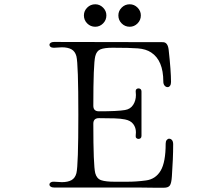

<svg xmlns="http://www.w3.org/2000/svg" viewBox="-20 -877 1040 897"><path d="M232 -1Q222 -1 216.5 -5Q211 -9 211 -15Q211 -21 217.5 -25Q224 -29 234 -28Q258 -26 269 -26Q297 -26 314 -35.5Q331 -45 337 -68Q346 -104 346 -341Q346 -578 337 -614Q331 -637 314 -646.5Q297 -656 269 -656Q258 -656 234 -654H230Q221 -654 216 -658Q211 -662 211 -668Q211 -673 216.5 -677Q222 -681 232 -681L741 -680Q764 -680 768 -644Q779 -545 779 -494Q779 -483 774.5 -476.5Q770 -470 763 -470Q755 -470 749 -477Q743 -484 743 -496Q743 -595 686 -632Q662 -648 624 -651Q586 -654 506 -654Q468 -654 449.5 -646.5Q431 -639 425 -614Q416 -578 416 -383Q416 -357 442 -357Q530 -357 564 -363Q589 -367 602 -387Q615 -407 615 -433Q615 -444 614 -449V-452Q614 -458 618 -461Q622 -464 627 -464Q633 -464 637 -460.5Q641 -457 641 -450V-242Q641 -235 637 -231.5Q633 -228 627 -228Q621 -228 617 -232Q613 -236 614 -243Q615 -248 615 -259Q615 -281 602.5 -297.5Q590 -314 564 -319Q545 -323 515 -324Q485 -325 442 -325Q416 -325 416 -299Q416 -104 425 -68Q432 -42 453 -35Q474 -28 515 -28H575Q618 -28 662 -34Q707 -40 730.5 -79.5Q754 -119 754 -206Q754 -217 759 -223Q764 -229 770 -229Q778 -229 783.5 -222.5Q789 -216 789 -203Q789 -137 783 -53Q781 -21 773.5 -10.5Q766 0 746 0H700Q660 -1 530 -1ZM372 -805Q372 -826 387.5 -841.5Q403 -857 425 -857Q446 -857 461.5 -841.5Q477 -826 477 -805Q477 -783 461.5 -767.5Q446 -752 425 -752Q403 -752 387.5 -767.5Q372 -783 372 -805ZM533 -805Q533 -826 548.5 -841.5Q564 -857 586 -857Q607 -857 622.5 -841.5Q638 -826 638 -805Q638 -783 622.5 -767.5Q607 -752 586 -752Q564 -752 548.5 -767.5Q533 -783 533 -805Z"/></svg>

Font: Hina Mincho
Style: Regular
Weight: 400
Designer: satsuyako
Foundry: satsuyako
Version: Version 1.100